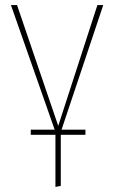

<svg xmlns="http://www.w3.org/2000/svg" viewBox="-20 -539 449 755"><path d="M386 -519 222 -29H316V-9H219V192L198 196V-9H101V-29H195L23 -519H47L209 -44L363 -519Z"/></svg>

Font: Fira Sans Condensed Thin
Style: Regular
Weight: 250
Width: 3
Designer: Carrois Corporate & Edenspiekermann AG
Foundry: Carrois Corporate GbR & Edenspiekermann AG
Version: Version 4.203